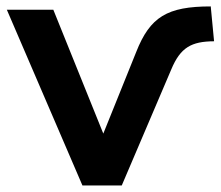

<svg xmlns="http://www.w3.org/2000/svg" viewBox="-20 -569 677 589"><path d="M353.5 0 505.4 -356C533.7 -423.8 567.4 -441.9 636.7 -442.4L626.5 -549.3C492.7 -549.3 440.4 -517.1 397.9 -409.7L296.9 -159.2L143.6 -539.1H1L232.9 0Z"/></svg>

Font: Winston SemiBold
Style: Regular
Weight: 600
Designer: Vernon Adams, Kim Jin-seong, David Berlow, Cristiano Sobral
Foundry: The Winston Project Authors
Version: Version 3.004